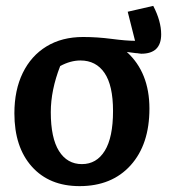

<svg xmlns="http://www.w3.org/2000/svg" viewBox="-20 -623 578 654"><path d="M251 11Q148 11 88.5 -55.5Q29 -122 29 -237Q29 -316 57.5 -374.5Q86 -433 138.5 -465Q191 -497 263 -497Q311 -497 360.5 -490.5Q410 -484 440 -484L415 -583L502 -603Q529 -551 529 -506Q529 -440 461 -440Q457 -440 452.5 -441Q448 -442 443 -442L412 -446Q489 -376 489 -253Q489 -131 425 -60Q361 11 251 11ZM259 -64Q309 -64 337 -109.5Q365 -155 365 -245Q365 -332 336 -374.5Q307 -417 254 -417Q220 -417 185 -398Q153 -316 153 -241Q153 -153 181 -108.5Q209 -64 259 -64Z"/></svg>

Font: Piazzolla SemiBold
Style: Regular
Weight: 600
Designer: Juan Pablo del Peral
Foundry: Huerta Tipografica
Version: Version 1.330